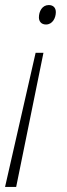

<svg xmlns="http://www.w3.org/2000/svg" viewBox="-26 -558 266 760"><path d="M156 -461C182 -461 195 -487 195 -510C195 -528 184 -538 167 -538C141 -538 128 -513 128 -489C128 -474 137 -461 156 -461ZM-6 182H38L146 -349H115Z"/></svg>

Font: Noto Sans ExtraLight
Style: Italic
Weight: 200
Italic angle: -12°
Designer: Monotype Design Team
Foundry: Monotype Imaging Inc.
Version: Version 2.013